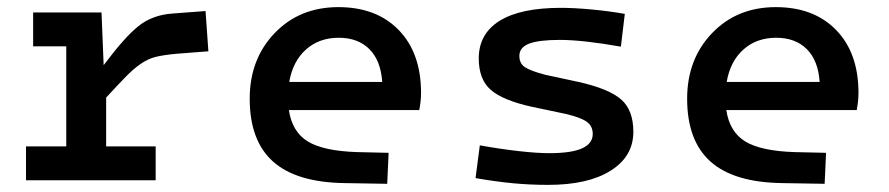

<svg xmlns="http://www.w3.org/2000/svg" viewBox="-20 -506 2496 539"><path d="M53 0V-95H166V-376H73V-471H265L271 -323Q330 -402 369 -433Q408 -464 464 -468L557 -475L565 -362L475 -355Q441 -352 418 -346.5Q395 -341 374 -326Q355 -313 333 -290.5Q311 -268 278 -232V-95H417V0Z M983 -79 1071 -77 1067 10 947 8Q812 6 746.5 -52.5Q681 -111 681 -229Q681 -340 751 -413Q821 -486 930 -486Q1037 -486 1099.5 -421.5Q1162 -357 1162 -245Q1162 -232 1160.5 -219.5Q1159 -207 1157 -197H791Q800 -136 844 -109Q888 -82 983 -79ZM931 -400Q876 -400 839 -367Q802 -334 792 -276H1053Q1049 -336 1017 -368Q985 -400 931 -400Z M1758 -136Q1758 -67 1694.5 -27Q1631 13 1519 13Q1468 13 1420.5 8.5Q1373 4 1315 -6L1327 -98Q1382 -88 1434.5 -82Q1487 -76 1522 -76Q1584 -76 1614 -89.5Q1644 -103 1644 -130Q1644 -152 1627.5 -164Q1611 -176 1569 -186L1474 -206Q1392 -224 1358 -253.5Q1324 -283 1324 -342Q1324 -411 1382.5 -447.5Q1441 -484 1555 -484Q1591 -484 1640 -479.5Q1689 -475 1734 -467L1723 -375Q1673 -384 1628.5 -389Q1584 -394 1552 -394Q1493 -394 1465.5 -383.5Q1438 -373 1438 -349Q1438 -328 1453.5 -317.5Q1469 -307 1511 -296L1604 -276Q1689 -257 1723.5 -227Q1758 -197 1758 -136Z M2211 -79 2299 -77 2295 10 2175 8Q2040 6 1974.5 -52.5Q1909 -111 1909 -229Q1909 -340 1979 -413Q2049 -486 2158 -486Q2265 -486 2327.5 -421.5Q2390 -357 2390 -245Q2390 -232 2388.5 -219.5Q2387 -207 2385 -197H2019Q2028 -136 2072 -109Q2116 -82 2211 -79ZM2159 -400Q2104 -400 2067 -367Q2030 -334 2020 -276H2281Q2277 -336 2245 -368Q2213 -400 2159 -400Z"/></svg>

Font: Intel One Mono Medium
Style: Regular
Weight: 500
Monospace: yes
Designer: Fred Shallcrass
Foundry: Frere-Jones Type LLC
Version: Version 1.400;hotconv 1.1.0;makeotfexe 2.6.0;FJTRelease1.4